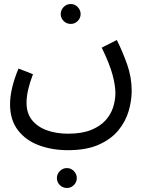

<svg xmlns="http://www.w3.org/2000/svg" viewBox="-20 -517 725 955"><path d="M30 1Q30 -35 40 -79Q50 -123 72 -176L144 -148Q128 -106 120 -71Q112 -36 112 -6Q112 46 139 80Q166 114 213 131Q260 148 319 148Q386 148 431.5 130Q477 112 504 82.5Q531 53 542.5 17Q554 -19 554 -54Q554 -92 539.5 -146Q525 -200 486 -280L561 -318Q590 -260 612.5 -196.5Q635 -133 635 -65Q635 -17 620 35Q605 87 569 131Q533 175 471.5 202.5Q410 230 318 230Q240 230 174.5 206Q109 182 69.5 131Q30 80 30 1ZM332 -398Q311 -398 296.5 -412.5Q282 -427 282 -447Q282 -467 296.5 -482Q311 -497 332 -497Q352 -497 366.5 -482Q381 -467 381 -447Q381 -427 366.5 -412.5Q352 -398 332 -398ZM313 418Q292 418 277.5 403.5Q263 389 263 369Q263 349 277.5 334Q292 319 313 319Q333 319 347.5 334Q362 349 362 369Q362 389 347.5 403.5Q333 418 313 418Z"/></svg>

Font: Go Noto Kurrent-Regular
Style: Regular
Weight: 400
Designer: Monotype Design Team
Foundry: Monotype Imaging Inc.
Version: Version 2.012; ttfautohint (v1.8.4.7-5d5b)